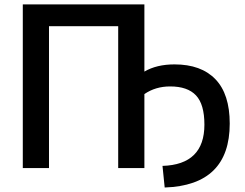

<svg xmlns="http://www.w3.org/2000/svg" viewBox="-20 -751 1095 859"><path d="M626 -330.1V1H508.8V-633.8H199.2V1H82V-731.4H626V-430.7Q680.7 -462.9 760.7 -462.9Q879.9 -462.9 943.8 -396.5Q1007.8 -330.1 1007.8 -198.2Q1007.8 78.1 716.8 87.9L707 -8.8Q894.5 -14.6 894.5 -193.4Q894.5 -284.2 856.9 -324.2Q819.3 -364.3 741.2 -364.3Q675.8 -364.3 626 -330.1Z"/></svg>

Font: Gen Shin Gothic Medium
Style: Regular
Weight: 500
Designer: [Source Han Sans]
Ryoko NISHIZUKA  (kana & ideographs); Paul D. Hunt (Latin, Greek & Cyrillic); Wenlong ZHANG  (bopomofo
Version: Version 1.002.20150607